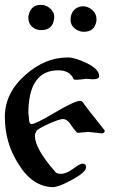

<svg xmlns="http://www.w3.org/2000/svg" viewBox="-20 -624 480 792"><path d="M389 -310Q389 -297 363 -297Q357 -297 346.5 -298Q336 -299 334 -299Q310 -295 295 -295Q285 -295 284 -297Q268 -334 221 -334Q97 -334 97 -156Q97 -154 98 -149.5Q99 -145 99 -142Q99 -112 110 -112Q126 -112 207 -160Q288 -208 311 -208Q320 -208 328 -193Q332 -186 412 -86Q412 -74 399 -74Q394 -74 371.5 -77Q349 -80 344 -80Q340 -80 322.5 -78Q305 -76 301 -76Q296 -76 276 -104Q259 -133 239 -133Q226 -133 180 -113Q136 -93 130 -83Q124 -72 124 -63Q124 -11 209 86Q215 93 231 93Q254 93 282 72Q310 51 320 51Q335 51 335 66Q335 86 278 117Q222 148 198 148Q114 146 57 54Q0 -34 0 -142Q0 -241 86 -316Q166 -387 260 -387Q289 -387 337 -364Q389 -339 389 -310ZM271 -542Q271 -568 286 -583Q301 -598 323 -598H327Q347 -596 362.5 -581Q378 -566 378 -545V-539Q371 -493 327 -493H321Q301 -495 286 -508.5Q271 -522 271 -542ZM97 -557Q106 -604 148 -604H152Q172 -603 188 -588Q204 -573 204 -553Q204 -552 203.5 -549Q203 -546 203 -545Q196 -500 152 -500H146Q125 -501 111 -515Q97 -529 97 -550Z"/></svg>

Font: Fedorovsk Unicode
Style: Medium
Weight: 500
Designer: Aleksandr Andreev and Nikita Simmons
Version: Version 3.2